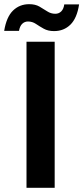

<svg xmlns="http://www.w3.org/2000/svg" viewBox="-77 -900 399 920"><path d="M50 0V-700H185V0ZM182 -751Q153 -751 132.5 -762.5Q112 -774 95 -785.5Q78 -797 57 -797Q41 -797 29.5 -786Q18 -775 14 -752H-57Q-46 -819 -14.5 -849.5Q17 -880 63 -880Q92 -880 112 -868.5Q132 -857 149.5 -845.5Q167 -834 188 -834Q205 -834 216.5 -845.5Q228 -857 231 -879H302Q292 -813 260.5 -782Q229 -751 182 -751Z"/></svg>

Font: DM Sans 36pt
Style: Bold
Weight: 700
Version: Version 4.004;gftools[0.9.30]